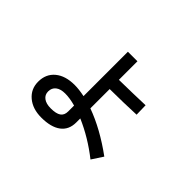

<svg xmlns="http://www.w3.org/2000/svg" viewBox="-133 -926 1266 1266"><g transform="rotate(45 500.0 -292.5)"><path d="M770 29Q656 -61 531 -115V-77Q531 -9 483 27Q435 63 345 63Q264 63 213.5 20.5Q163 -22 163 -90Q163 -162 213 -203.5Q263 -245 349 -245Q390 -245 442 -234V-648H531V-475Q667 -477 774 -481L776 -395Q663 -390 531 -389V-209Q672 -158 821 -49ZM442 -146Q388 -161 345 -161Q302 -161 278.5 -142.5Q255 -124 255 -91Q255 -60 279 -42Q303 -24 346 -24Q396 -24 419 -40Q442 -56 442 -91Z"/></g></svg>

Font: IBM Plex Sans JP Medm
Style: Regular
Weight: 500
Designer: Mike Abbink; Paul van der Laan; Pieter van Rosmalen; Wujin Sim; Yejin Wi; Jinhee Kim; Boomi Park; Yona Kim; Kichan Ma
Foundry: Sandoll Inc.
Version: Version 1.002